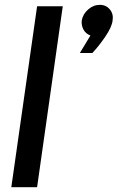

<svg xmlns="http://www.w3.org/2000/svg" viewBox="-20 -776 488 796"><path d="M355 -628.9Q335.9 -635.7 326.4 -652.8Q316.9 -669.9 318.8 -690.9Q323.7 -717.8 345.5 -736.8Q367.2 -755.9 394 -755.9Q419.9 -755.9 435.5 -736.8Q451.2 -717.8 446.8 -690.9Q443.8 -664.1 416.5 -624Q389.2 -584 362.8 -556.2H311ZM26.9 0 133.8 -750H240.2L133.8 0Z"/></svg>

Font: Oakes Grotesk
Style: Medium Italic
Weight: 500
Designer: Samuel Oakes
Foundry: Samuel Oakes
Version: Version 1.0 | wf-rip DC20170320